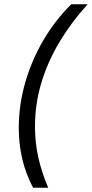

<svg xmlns="http://www.w3.org/2000/svg" viewBox="-20 -751 431 900"><path d="M206 129H135Q100 62 84 -7.5Q68 -77 68 -150Q68 -260 98.5 -365Q129 -470 184 -563.5Q239 -657 314 -731H391Q316 -649 260.5 -557Q205 -465 174.5 -365Q144 -265 144 -158Q144 -83 159.5 -13.5Q175 56 206 129Z"/></svg>

Font: Wix Madefor Text
Style: Italic
Weight: 400
Italic angle: -12°
Designer: Dalton Maag Ltd
Foundry: Dalton Maag Ltd
Version: Version 3.100